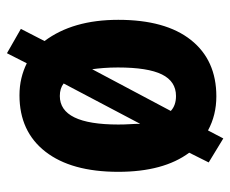

<svg xmlns="http://www.w3.org/2000/svg" viewBox="-75 -541 662 552"><g transform="rotate(90 256.0 -265.0)"><path d="M474 -274Q474 -139 416 -64.5Q358 10 254 10Q228 10 205 4.5Q182 -1 162 -11L133 46L63 6L98 -62Q37 -143 37 -274Q37 -410 95 -483Q153 -556 257 -556Q311 -556 355 -532L378 -576L447 -534L419 -478Q474 -404 474 -274ZM174 -273Q174 -251 175.5 -232Q177 -213 179 -199L299 -425Q283 -440 256 -440Q214 -440 194 -399.5Q174 -359 174 -273ZM338 -274Q338 -292 337 -307.5Q336 -323 336 -337L220 -117Q234 -106 256 -106Q338 -106 338 -274Z"/></g></svg>

Font: Noto Sans Gurmukhi UI Condensed
Style: Bold
Weight: 700
Width: 3
Designer: Jelle Bosma - Monotype Design Team
Foundry: Monotype Imaging Inc.
Version: Version 2.004; ttfautohint (v1.8.4.7-5d5b)